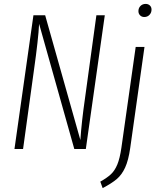

<svg xmlns="http://www.w3.org/2000/svg" viewBox="-20 -762 810 982"><path d="M419 0H360L180 -640Q176 -561 154 -406L98 0H54L151 -684H211L391 -46Q398 -144 414 -254L473 -684H516ZM493 167Q527 148 547 129.5Q567 111 580 79.5Q593 48 601 -7L674 -522H719L646 -5Q637 58 620 95Q603 132 577 154Q551 176 505 200ZM688 -705Q688 -721 698.5 -731.5Q709 -742 725 -742Q738 -742 746.5 -734Q755 -726 755 -713Q755 -697 744.5 -686Q734 -675 718 -675Q705 -675 696.5 -683.5Q688 -692 688 -705Z"/></svg>

Font: Fira Sans Extra Condensed ExtraLight
Style: Italic
Weight: 275
Width: 3
Italic angle: -8°
Designer: Carrois Corporate & Edenspiekermann AG
Foundry: Carrois Corporate GbR & Edenspiekermann AG
Version: Version 4.203